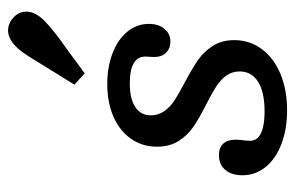

<svg xmlns="http://www.w3.org/2000/svg" viewBox="-146 -561 719 467"><g transform="rotate(-90 213.5 -327.5)"><path d="M20.7 -97.4Q20.7 -123.7 33.8 -139.1Q46.9 -154.5 69.4 -154.5Q87.9 -154.5 97.6 -144Q107.3 -133.6 107.3 -112.9Q107.3 -107.7 106.8 -102.6Q106.3 -97.4 105.4 -92.3Q105.3 -88.2 104.9 -85.7Q104.5 -83.2 104.5 -79.2Q104.5 -67.4 112.5 -59.4Q120.5 -51.5 136.5 -47.5Q152.5 -43.5 176.3 -43.5Q222.8 -43.5 248 -59.2Q273.2 -74.9 273.2 -103.9Q273.2 -122.9 262.8 -137Q252.3 -151.1 236.3 -161.3Q220.3 -171.5 192.9 -185.5Q159.7 -202.2 139.1 -216.2Q118.6 -230.1 104.4 -252Q90.2 -274 90.2 -305.2Q90.2 -341.1 109.6 -368.6Q129 -396.2 163.6 -411.2Q198.1 -426.1 242.7 -426.1Q284.6 -426.1 317.9 -413.1Q351.2 -400.2 370.1 -377.1Q388.9 -354 388.9 -324.8Q388.9 -301.6 377 -287.1Q365.1 -272.6 345.7 -272.6Q329.1 -272.6 318.7 -283.2Q308.4 -293.8 308.4 -310.8Q308.4 -315.2 308.6 -318.1Q308.8 -321 309 -325.2Q309.2 -327.9 309.3 -329.4Q309.4 -330.9 309.4 -333.4Q309.4 -352.2 293.2 -361.7Q277 -371.3 244.4 -371.3Q206.2 -371.3 186.4 -357.8Q166.5 -344.4 166.5 -320.5Q166.5 -301.5 176.9 -287.1Q187.4 -272.6 203 -262.5Q218.7 -252.3 246.8 -237.5Q280.7 -219.4 300.9 -205.5Q321.1 -191.5 335.2 -169.7Q349.4 -147.8 349.4 -117.3Q349.4 -79.8 327.7 -50.4Q305.9 -20.9 267 -4.8Q228.1 11.3 178.9 11.3Q132.9 11.3 96.9 -2.5Q60.8 -16.2 40.8 -41Q20.7 -65.7 20.7 -97.4ZM286.8 -579.9Q299.3 -600.7 310.2 -617.7Q321 -634.7 330 -644.4Q349.6 -665.4 368.9 -667.2Q388.2 -669 404.4 -654.2Q419.7 -640.4 418.6 -620.6Q417.6 -600.8 397.9 -580.3Q385.8 -568.2 366.8 -553.2Q347.8 -538.2 324.4 -522.1Q305.9 -508.5 296.3 -501.3Q286.6 -494.2 268.5 -481L241.1 -506Q254.1 -527 265.5 -545.3Q276.9 -563.6 286.8 -579.9Z"/></g></svg>

Font: Playfair Micro SmCond SmLight
Style: Italic
Weight: 360
Width: 4
Italic angle: -15.6°
Designer: Claus Eggers Sørensen
Foundry: Claus Eggers Sørensen
Version: Version 2.203;Glyphs 3.3 (3326)